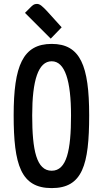

<svg xmlns="http://www.w3.org/2000/svg" viewBox="-20 -957 527 984"><path d="M50 -366C50 -112 87 7 245 7C403 7 437 -112 437 -366C437 -620 392 -732 245 -732C97 -732 50 -620 50 -366ZM145 -366C145 -545 176 -643 245 -643C313 -643 344 -543 344 -365C344 -187 322 -82 245 -82C167 -82 145 -187 145 -366ZM108 -891 240 -759 296 -817 221 -900C197 -925 185 -937 169 -937C154 -937 147 -930 135 -918Z"/></svg>

Font: Economica
Style: Bold
Weight: 700
Designer: Vicente Lamonaca
Foundry: Vicente Lamonaca
Version: Version 1.100